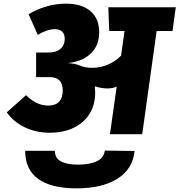

<svg xmlns="http://www.w3.org/2000/svg" viewBox="-20 -736 984 1053"><path d="M926 -566H839L760 0H583L620 -261Q599 -251 569 -251Q536 -251 500 -263Q502 -241 502 -228Q502 -161 470.5 -111Q439 -61 382.5 -34.5Q326 -8 254 -8Q177 -8 115.5 -38Q54 -68 17 -120L123 -214Q180 -157 244 -157Q284 -157 304 -178Q324 -199 324 -239Q324 -313 253 -313H178V-448H246Q289 -448 312 -468.5Q335 -489 335 -522Q335 -550 320.5 -563Q306 -576 281 -576Q239 -576 187 -545L137 -658Q179 -684 232.5 -700Q286 -716 342 -716Q428 -716 476 -675Q524 -634 524 -559Q524 -486 477.5 -442Q431 -398 351 -390Q390 -388 417 -377Q447 -364 485 -364Q530 -364 572.5 -382Q615 -400 644 -431L663 -566H579L574 -696H944ZM118 91H281Q281 132 315 149.5Q349 167 408 167Q468 167 508.5 149.5Q549 132 555 90L718 92Q708 192 623.5 244.5Q539 297 399 297Q260 297 189 245Q118 193 118 91Z"/></svg>

Font: FiraGO Heavy
Style: Italic
Weight: 900
Italic angle: -8°
Designer: bBox Type GmbH
Foundry: bBox Type GmbH
Version: Version 1.001